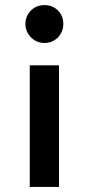

<svg xmlns="http://www.w3.org/2000/svg" viewBox="-20 -532 349 755"><path d="M155 -363Q124 -363 102 -385Q80 -407 80 -438Q80 -469 102 -491Q123 -512 155 -512Q186 -512 208 -491Q229 -469 229 -438Q229 -407 208 -385Q186 -363 155 -363ZM97 203V-275H212V203Z"/></svg>

Font: Unageo
Style: SemiBold
Weight: 600
Designer: Richard Sepsi
Foundry: Richard Sepsi
Version: Version 2.000